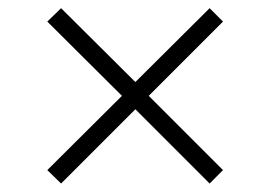

<svg xmlns="http://www.w3.org/2000/svg" viewBox="-20 -507 650 462"><path d="M93.8 -97.7 273.4 -276.4 93.8 -455.1 127 -487.3 305.7 -309.6 484.4 -487.3 516.6 -455.1 337.9 -276.4 516.6 -97.7 484.4 -65.4 305.7 -244.1 127 -65.4Z"/></svg>

Font: Pretendard JP ExtraLight
Style: Regular
Weight: 200
Designer: Base glyphs from Inter by Rasmus Andersson; Hangeul glyphs from Noto Sans CJK(Source Han Sans) by Jang Soo-young and Kan
Foundry: Kil Hyung-jin
Version: Version 1.309